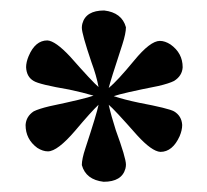

<svg xmlns="http://www.w3.org/2000/svg" viewBox="-20 -655 398 370"><path d="M180.7 -634.8Q145.5 -634.8 138.7 -609.4Q137.7 -605.5 137.7 -601.6Q137.7 -589.8 156.2 -535.2Q166 -508.8 169.9 -487.3Q158.2 -497.1 115.2 -545.9Q86.9 -576.2 71.3 -577.1Q47.9 -577.1 35.2 -546.9Q30.3 -535.2 30.3 -525.4Q31.2 -506.8 44.9 -499Q55.7 -492.2 113.3 -482.4Q140.6 -476.6 160.2 -470.7Q144.5 -464.8 75.2 -450.2Q54.7 -445.3 44.9 -440.4Q30.3 -430.7 29.3 -414.1Q29.3 -386.7 51.8 -370.1Q62.5 -363.3 72.3 -363.3Q90.8 -363.3 125 -403.3Q156.2 -440.4 169.9 -453.1Q167 -437.5 144.5 -369.1Q137.7 -348.6 137.7 -336.9Q145.5 -308.6 179.7 -304.7Q214.8 -304.7 221.7 -330.1Q222.7 -334 222.7 -337.9Q222.7 -350.6 203.1 -404.3Q194.3 -431.6 189.5 -453.1Q200.2 -444.3 244.1 -394.5Q272.5 -363.3 289.1 -362.3Q312.5 -362.3 326.2 -392.6Q331.1 -404.3 331.1 -414.1Q330.1 -431.6 315.4 -440.4Q304.7 -446.3 248 -457Q219.7 -462.9 199.2 -469.7Q215.8 -475.6 285.2 -489.3Q305.7 -494.1 315.4 -499Q331.1 -508.8 332 -525.4Q332 -552.7 308.6 -569.3Q297.9 -576.2 288.1 -576.2Q269.5 -576.2 238.3 -538.1Q206.1 -499 189.5 -485.4Q192.4 -498 215.8 -569.3Q222.7 -590.8 222.7 -602.5Q214.8 -630.9 180.7 -634.8Z"/></svg>

Font: Abhaya Libre
Style: Bold
Weight: 700
Designer: Pushpananda Ekanayake, Sol Matas, Pathum Egodawatta
Foundry: Mooniak
Version: Version 1.050 ; ttfautohint (v1.6)